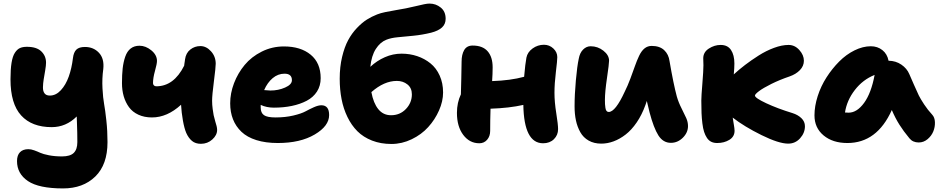

<svg xmlns="http://www.w3.org/2000/svg" viewBox="-20 -782 5208 1063"><path d="M329.1 261.2Q195.3 261.2 134.8 220.5Q74.2 179.7 74.2 109.9Q74.2 77.6 90.6 60.8Q106.9 43.9 137.2 43.9Q151.9 43.9 169.4 50.3Q187 56.6 202.9 64Q218.8 71.3 250.7 77.6Q282.7 84 323.2 84Q368.7 84 388.4 64.5Q408.2 44.9 408.2 4.9Q408.2 -21.5 407.7 -46.4Q407.2 -71.3 406.2 -97.4Q405.3 -123.5 404.8 -137.2Q345.7 -78.1 266.1 -78.1Q156.2 -78.1 97.2 -142.8Q38.1 -207.5 38.1 -342.8Q38.1 -397.9 43.9 -434.3Q49.8 -470.7 62.3 -489.7Q74.7 -508.8 90.3 -515.9Q106 -522.9 128.9 -522.9Q182.6 -522.9 208.7 -497.6Q234.9 -472.2 234.9 -435.1Q234.9 -419.4 230.2 -392.1Q225.6 -364.7 221.9 -342.8Q218.3 -320.8 217.8 -299.1Q217.3 -277.3 226.6 -265.1Q235.8 -252.9 255.9 -252.9Q289.6 -252.9 316.9 -282.5Q344.2 -312 360.6 -357.9Q377 -403.8 383.8 -460Q387.7 -492.7 402.8 -507.3Q418 -522 450.2 -522Q498 -522 528.1 -489.5Q558.1 -457 551.8 -399.9Q544.4 -346.7 547.4 -292.7Q550.3 -238.8 556.4 -206.1Q562.5 -173.3 568.8 -115.2Q575.2 -57.1 575.2 4.9Q575.2 129.4 507.6 195.3Q439.9 261.2 329.1 261.2Z M821.3 -131.8Q778.8 -131.8 746.1 -147Q713.4 -162.1 694.1 -188.7Q674.8 -215.3 665 -248.8Q655.3 -282.2 655.3 -321.8Q655.3 -369.1 659.2 -403.6Q663.1 -438 673.3 -468Q683.6 -498 703.4 -513.4Q723.1 -528.8 752.4 -528.8Q786.6 -528.8 817.9 -503.2Q849.1 -477.5 849.1 -444.8Q849.1 -428.7 838.1 -389.6Q827.1 -350.6 827.1 -321.8Q827.1 -314.5 832 -309.3Q836.9 -304.2 845.2 -304.2Q942.4 -304.2 999.5 -418Q1000 -423.3 1001.2 -430.9Q1002.4 -438.5 1003.2 -443.8Q1003.9 -449.2 1004.4 -453.1Q1009.3 -488.8 1033.7 -507.8Q1058.1 -526.9 1089.4 -526.9Q1122.1 -526.9 1148.2 -498Q1174.3 -469.2 1174.3 -429.2Q1174.3 -409.2 1164.3 -332Q1154.3 -254.9 1154.3 -224.1Q1154.3 -202.1 1157.5 -178.5Q1160.6 -154.8 1162.8 -144.5Q1165 -134.3 1171.9 -109.4L1179.2 -84Q1182.1 -72.3 1182.1 -63Q1182.1 -33.7 1155.5 -9.8Q1128.9 14.2 1092.3 14.2Q1062 14.2 1043 -1.7Q1023.9 -17.6 1011.2 -45.9Q1000.5 -70.8 992.7 -114.5Q984.9 -158.2 982.4 -202.1Q905.8 -131.8 821.3 -131.8Z M1518.1 9.8Q1450.7 9.8 1399.4 -6.3Q1348.1 -22.5 1316.9 -52.2Q1285.6 -82 1270 -121.6Q1254.4 -161.1 1254.4 -210Q1254.4 -265.6 1275.6 -321.3Q1296.9 -377 1334.5 -422.4Q1372.1 -467.8 1429.2 -496.3Q1486.3 -524.9 1552.2 -524.9Q1644.5 -524.9 1700 -479.2Q1755.4 -433.6 1755.4 -349.1Q1755.4 -307.1 1734.9 -275.1Q1714.4 -243.2 1678 -224.1Q1641.6 -205.1 1595.9 -195.6Q1550.3 -186 1496.1 -186Q1456.1 -186 1423.3 -201.2V-187Q1423.3 -157.2 1441.4 -144.5Q1459.5 -131.8 1505.4 -131.8Q1559.1 -131.8 1603.8 -142.3Q1648.4 -152.8 1671.6 -165.5Q1694.8 -178.2 1718.5 -188.7Q1742.2 -199.2 1759.3 -199.2Q1802.2 -199.2 1802.2 -145Q1802.2 -84.5 1722.4 -37.4Q1642.6 9.8 1518.1 9.8ZM1555.2 -374Q1519 -374 1489.7 -349.4Q1460.4 -324.7 1442.4 -283.2Q1466.8 -280.8 1477.1 -280.8Q1521 -280.8 1558.6 -297.4Q1596.2 -314 1596.2 -337.9Q1596.2 -374 1555.2 -374Z M2147 15.1Q2087.9 15.1 2039.8 -3.7Q1991.7 -22.5 1958.7 -55.4Q1925.8 -88.4 1903.6 -134.3Q1881.3 -180.2 1871.1 -233.2Q1860.8 -286.1 1860.8 -346.2Q1860.8 -411.6 1874 -466.8Q1887.2 -522 1907.5 -559.6Q1927.7 -597.2 1956.1 -627Q1984.4 -656.7 2011.2 -673.6Q2038.1 -690.4 2067.9 -702.1Q2086.4 -709.5 2112.1 -714.8Q2137.7 -720.2 2173.8 -726.3Q2210 -732.4 2227.1 -735.8Q2250.5 -740.2 2280.3 -747.6Q2310.1 -754.9 2328.1 -758.5Q2346.2 -762.2 2357.9 -762.2Q2393.1 -762.2 2420.2 -740.2Q2447.3 -718.3 2447.3 -678.2Q2447.3 -648.4 2427 -629.9Q2406.7 -611.3 2367.2 -601.1Q2317.9 -588.9 2267.6 -584Q2217.3 -579.1 2181.2 -575.7Q2145 -572.3 2119.1 -562Q2084.5 -548.3 2060.5 -510.7Q2036.6 -473.1 2030.3 -412.1Q2066.4 -445.8 2110.8 -465.3Q2155.3 -484.9 2203.1 -484.9Q2249 -484.9 2289.8 -471.2Q2330.6 -457.5 2363 -431.4Q2395.5 -405.3 2414.3 -363.5Q2433.1 -321.8 2433.1 -270Q2433.1 -221.2 2410.6 -170.4Q2388.2 -119.6 2350.8 -78.4Q2313.5 -37.1 2259.3 -11Q2205.1 15.1 2147 15.1ZM2177.2 -334Q2106.4 -334 2036.1 -272Q2047.4 -210.9 2074.5 -177.5Q2101.6 -144 2145 -144Q2194.3 -144 2227.3 -178.5Q2260.3 -212.9 2260.3 -259.8Q2260.3 -294.9 2235.8 -314.5Q2211.4 -334 2177.2 -334Z M2633.8 11.2Q2579.6 11.2 2544.7 -35.2Q2509.8 -81.5 2509.8 -157.2Q2509.8 -213.4 2531.7 -259.8Q2532.2 -283.7 2533.9 -346.9Q2535.6 -410.2 2535.6 -440.9Q2535.6 -480 2550 -504.9Q2564.5 -529.8 2596.7 -529.8Q2652.3 -529.8 2679.9 -498Q2707.5 -466.3 2707.5 -409.2Q2707.5 -373 2704.6 -333Q2806.6 -336.4 2881.8 -356.9Q2888.2 -430.7 2894.5 -462.9Q2900.4 -493.2 2928.7 -513.7Q2957 -534.2 2991.7 -534.2Q3021.5 -534.2 3043.5 -513.7Q3065.4 -493.2 3065.4 -465.8Q3065.4 -447.3 3057.6 -383.3Q3049.8 -319.3 3049.8 -268.1Q3049.8 -217.3 3059.8 -154.8Q3069.8 -92.3 3069.8 -66.9Q3069.8 -34.2 3046.9 -11.5Q3023.9 11.2 2986.8 11.2Q2880.9 11.2 2877.4 -201.2Q2799.3 -183.6 2695.8 -180.2Q2693.8 -115.7 2693.8 -57.1Q2693.8 -27.8 2677 -8.3Q2660.2 11.2 2633.8 11.2Z M3309.1 13.2Q3268.6 13.2 3239 -3.7Q3209.5 -20.5 3192.9 -50Q3176.3 -79.6 3168.7 -115Q3161.1 -150.4 3161.1 -192.9Q3161.1 -258.3 3168.2 -336.9Q3175.3 -415.5 3184.1 -456.1Q3189.9 -489.3 3208.3 -507.6Q3226.6 -525.9 3250 -525.9Q3289.6 -525.9 3320.8 -501.2Q3352.1 -476.6 3352.1 -445.8Q3352.1 -428.2 3340.6 -350.6Q3329.1 -272.9 3329.1 -229Q3329.1 -213.9 3329.6 -205.3Q3330.1 -196.8 3331.8 -185.1Q3333.5 -173.3 3338.1 -167.7Q3342.8 -162.1 3350.1 -162.1Q3387.2 -162.1 3439 -274.9Q3454.6 -305.7 3470 -346.7Q3485.4 -387.7 3495.4 -416.5Q3505.4 -445.3 3518.3 -472.7Q3531.2 -500 3548.3 -513.9Q3565.4 -527.8 3587.9 -527.8Q3632.3 -527.8 3657.2 -504.4Q3682.1 -481 3687 -442.9Q3708.5 -317.4 3727.1 -248Q3736.8 -214.4 3753.2 -182.4Q3769.5 -150.4 3779.3 -128.4Q3789.1 -106.4 3789.1 -84Q3789.1 -47.9 3760.5 -19.5Q3731.9 8.8 3694.3 8.8Q3651.4 8.8 3625.2 -32.2Q3599.1 -73.2 3576.2 -160.2Q3573.7 -170.9 3568.6 -191.9Q3563.5 -212.9 3561 -223.1Q3559.6 -219.2 3557.1 -211.4Q3554.7 -203.6 3553.2 -200.2Q3533.7 -146 3505.1 -104.2Q3476.6 -62.5 3444.1 -37.4Q3411.6 -12.2 3377.4 0.5Q3343.3 13.2 3309.1 13.2Z M3950.7 9.8Q3931.6 9.8 3917.7 2.9Q3903.8 -3.9 3894 -18.6Q3884.3 -33.2 3878.2 -52Q3872.1 -70.8 3868.7 -98.9Q3865.2 -127 3864 -156Q3862.8 -185.1 3862.8 -225.1Q3862.8 -249 3868.7 -320.3Q3874.5 -391.6 3874.5 -420.9Q3874.5 -426.3 3874 -439.5Q3873.5 -452.6 3873.5 -459Q3873.5 -493.2 3904.5 -513.2Q3935.5 -533.2 3969.7 -533.2Q4008.8 -533.2 4027.3 -505.1Q4045.9 -477.1 4045.9 -430.2Q4045.9 -405.3 4042.5 -370.1Q4071.8 -397 4105 -422.4Q4138.2 -447.8 4179.9 -474.4Q4221.7 -501 4265.4 -517.1Q4309.1 -533.2 4345.7 -533.2Q4380.4 -533.2 4405.5 -505.1Q4430.7 -477.1 4430.7 -445.8Q4430.7 -416.5 4408.7 -393.8Q4386.7 -371.1 4351.6 -358.9Q4296.9 -340.3 4250.7 -317.4Q4204.6 -294.4 4182.1 -277.3Q4159.7 -260.3 4159.7 -252.9Q4159.7 -239.7 4222.2 -210.4Q4284.7 -181.2 4367.7 -155.8Q4397.5 -146.5 4417 -127.7Q4436.5 -108.9 4436.5 -83Q4436.5 -46.4 4409.9 -16.6Q4383.3 13.2 4343.8 13.2Q4292 13.2 4196.3 -33.9Q4100.6 -81.1 4036.6 -130.9Q4038.1 -118.7 4042.5 -94.2Q4046.9 -69.8 4046.9 -58.1Q4046.9 -25.4 4018.1 -7.8Q3989.3 9.8 3950.7 9.8Z M4671.4 9.8Q4590.3 9.8 4539.8 -32.2Q4489.3 -74.2 4489.3 -143.1Q4489.3 -194.3 4507.1 -249.8Q4524.9 -305.2 4555.9 -353.5Q4586.9 -401.9 4626 -441.2Q4665 -480.5 4711.2 -503.2Q4757.3 -525.9 4801.3 -525.9Q4838.4 -525.9 4865.2 -504.6Q4892.1 -483.4 4899.4 -445.8Q4939.5 -445.3 4970.2 -424.3Q5001 -403.3 5014.2 -372.1Q5022 -354.5 5040 -313Q5058.1 -271.5 5067.1 -253.2Q5076.2 -234.9 5096.2 -204.3Q5116.2 -173.8 5141.1 -147Q5155.3 -131.8 5156.2 -105.5Q5157.2 -79.1 5147.2 -54.4Q5137.2 -29.8 5115.5 -11.5Q5093.8 6.8 5066.4 6.8Q5033.7 6.8 5015.1 -16.1Q4981.9 -56.2 4959.5 -91.8Q4937 -127.4 4917.5 -172.9Q4835.4 9.8 4671.4 9.8ZM4678.2 -158.2Q4724.6 -158.2 4764.2 -212.6Q4803.7 -267.1 4822.3 -367.2Q4757.3 -341.3 4712.9 -283.9Q4668.5 -226.6 4658.2 -159.2Q4665 -158.2 4678.2 -158.2Z"/></svg>

Font: Shantell Sans Normal
Style: Regular
Weight: 800
Designer: Stephen Nixon, Anya Danilova, Shantell Martin
Foundry: Arrow Type
Version: Version 1.006;[559af2be0]